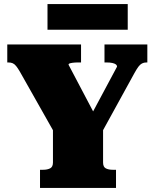

<svg xmlns="http://www.w3.org/2000/svg" viewBox="-20 -930 765 950"><path d="M242 -305 256 -261 78 -576Q68 -593 60 -603Q52 -613 43 -617Q34 -621 21 -621H16V-710H381V-621H368Q351 -621 340 -619.5Q329 -618 324 -616Q319 -614 319 -610L467 -329L405 -312L559 -600Q559 -607 553 -611.5Q547 -616 535.5 -618.5Q524 -621 506 -621H497V-710H709V-621H704Q692 -621 682.5 -616Q673 -611 664.5 -599.5Q656 -588 645 -568L473 -255L490 -305V-126Q490 -104 503.5 -97Q517 -90 537 -90H554V0H178V-90H194Q214 -90 228 -97Q242 -104 242 -126ZM215 -910H612V-783H215Z"/></svg>

Font: Roboto Serif 20pt Black
Style: Regular
Weight: 900
Version: Version 1.008